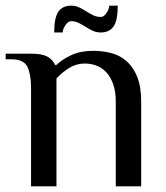

<svg xmlns="http://www.w3.org/2000/svg" viewBox="-23 -660 587 680"><path d="M87 -350Q87 -395 74.5 -422.5Q62 -450 17 -450H-3V-470H87Q125 -470 144.5 -459.5Q164 -449 172 -430H177Q196 -449 229 -464.5Q262 -480 307 -480Q339 -480 369.5 -472.5Q400 -465 424 -444.5Q448 -424 462.5 -389Q477 -354 477 -300V0H387V-300Q387 -337 377.5 -363Q368 -389 352.5 -405Q337 -421 317.5 -428Q298 -435 277 -435Q247 -435 221.5 -419Q196 -403 177 -382V0H87ZM169 -545Q169 -598 184 -619Q199 -640 229 -640Q245 -640 258 -633.5Q271 -627 283 -619.5Q295 -612 307 -606Q319 -600 334 -600Q345 -600 354.5 -614.5Q364 -629 364 -640H394Q394 -587 379 -566Q364 -545 334 -545Q318 -545 305.5 -551Q293 -557 281 -564.5Q269 -572 256.5 -578.5Q244 -585 229 -585Q218 -585 208.5 -570.5Q199 -556 199 -545Z"/></svg>

Font: Philosopher
Style: Regular
Weight: 400
Designer: Jovanny Lemonad
Foundry: Jovanny Lemonad
Version: Version 1.000